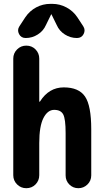

<svg xmlns="http://www.w3.org/2000/svg" viewBox="-20 -990 540 1010"><path d="M254.9 -969.7Q294.9 -969.7 330.1 -950.7Q365.2 -931.6 386.7 -899.4L418 -851.6Q430.7 -832 419.9 -811Q409.2 -790 384.8 -790Q350.6 -790 321.3 -808.6Q292 -827.1 278.3 -858.4L251 -914.1Q251 -915 250 -915Q249 -915 249 -914.1L221.7 -858.4Q208 -827.1 178.7 -808.6Q149.4 -790 115.2 -790Q90.8 -790 80.1 -811Q69.3 -832 82 -851.6L113.3 -899.4Q135.7 -932.6 170.4 -951.2Q205.1 -969.7 245.1 -969.7ZM315.4 -530.3Q394.5 -530.3 427.2 -482.4Q460 -434.6 460 -309.6V-67.4Q460 -39.1 439.9 -19.5Q419.9 0 392.1 0Q364.3 0 344.7 -19.5Q325.2 -39.1 325.2 -67.4V-290Q325.2 -364.3 312.5 -388.2Q299.8 -412.1 265.1 -412.1Q230.5 -412.1 208.5 -369.1Q186.5 -326.2 186.5 -237.3V-68.4Q186.5 -40 167 -20Q147.5 0 118.2 0Q89.8 0 69.8 -20Q49.8 -40 49.8 -68.4V-681.6Q49.8 -710 69.8 -730Q89.8 -750 118.2 -750Q147.5 -750 167 -730Q186.5 -710 186.5 -681.6V-456.1Q186.5 -455.1 188.5 -455.1Q190.4 -455.1 190.4 -456.1Q237.3 -530.3 315.4 -530.3Z"/></svg>

Font: Rounded-X Mgen+ 2m bold
Style: Bold
Weight: 700
Designer: [Source Han Sans]
Ryoko NISHIZUKA  (kana & ideographs); Paul D. Hunt (Latin, Greek & Cyrillic); Wenlong ZHANG  (bopomofo
Version: Version 1.059.20150602